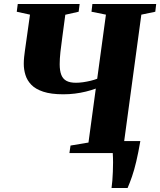

<svg xmlns="http://www.w3.org/2000/svg" viewBox="-20 -763 798 957"><path d="M536 174Q538.5 157.5 540 137Q541.5 116.5 542.5 93.5Q543.5 70.5 543.5 46.8Q543.5 23 542 0L510 -60H679.5Q669.5 -1.5 659.2 41.8Q649 85 638 116.8Q627 148.5 616 174ZM326 0 331.5 -37.5 421 -52.5 457.5 -321.5Q434.5 -313 408 -306.5Q381.5 -300 353.2 -296.5Q325 -293 295.5 -293Q234.5 -293 195.5 -306Q156.5 -319 135.8 -340.8Q115 -362.5 106.8 -389.5Q98.5 -416.5 98.5 -444.5Q98.5 -461 100.2 -478Q102 -495 104 -509L129.5 -690L63.5 -704.5L68.5 -743H377L372 -704.5L305.5 -689.5L290.5 -577.5Q285 -539 281.2 -504.2Q277.5 -469.5 277.5 -443Q277.5 -410.5 285.5 -390Q293.5 -369.5 311.2 -360Q329 -350.5 358.5 -350.5Q375 -350.5 394.2 -353.2Q413.5 -356 432 -360.5Q450.5 -365 464.5 -370.5L508 -690L436 -704.5L440.5 -743H758.5L754 -704.5L684.5 -690L598 -52.5L665.5 -37.5L661 0Z"/></svg>

Font: Merriweather 72pt Black
Style: Italic
Weight: 900
Italic angle: -7.8°
Version: Version 2.101